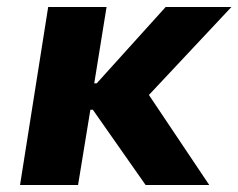

<svg xmlns="http://www.w3.org/2000/svg" viewBox="-20 -526 678 546"><path d="M37 0 117 -506H283L248 -289H255L451 -506H638L382 -233L386 -282L575 0H394L244 -214H237L202 0Z"/></svg>

Font: Nunito Sans 6pt ExtraBold
Style: Italic
Weight: 800
Italic angle: -9°
Version: Version 3.101;gftools[0.9.27]